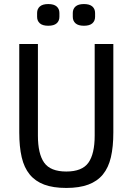

<svg xmlns="http://www.w3.org/2000/svg" viewBox="-20 -915 654 947"><path d="M167 -698V-246Q167 -156 198 -112.5Q229 -69 307 -69Q385 -69 416 -112.5Q447 -156 447 -246V-698H539V-262Q539 -191 527 -139.5Q515 -88 487.5 -54.5Q460 -21 415.5 -4.5Q371 12 307 12Q242 12 198 -4.5Q154 -21 126.5 -54.5Q99 -88 87 -139.5Q75 -191 75 -262V-698ZM218 -788Q190 -788 176.5 -800Q163 -812 163 -832V-851Q163 -871 176.5 -883Q190 -895 218 -895Q246 -895 259.5 -883Q273 -871 273 -851V-832Q273 -812 259.5 -800Q246 -788 218 -788ZM394 -788Q366 -788 352.5 -800Q339 -812 339 -832V-851Q339 -871 352.5 -883Q366 -895 394 -895Q422 -895 435.5 -883Q449 -871 449 -851V-832Q449 -812 435.5 -800Q422 -788 394 -788Z"/></svg>

Font: IBM Plex Sans Cond Text
Style: Regular
Weight: 450
Width: 3
Designer: Mike Abbink, Paul van der Laan, Pieter van Rosmalen
Foundry: Bold Monday
Version: Version 1.3